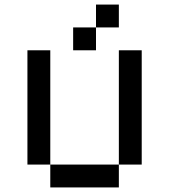

<svg xmlns="http://www.w3.org/2000/svg" viewBox="-20 -820 740 840"><path d="M100 -100H200V-600H100ZM200 0H500V-100H200ZM300 -600H400V-700H300ZM400 -700H500V-800H400ZM500 -100H600V-600H500Z"/></svg>

Font: FT88
Style: Regular
Weight: 400
Designer: Ange Degheest & Mandy Elbé
Foundry: Velvetyne Type Foundry
Version: Version 1.000;FEAKit 1.0